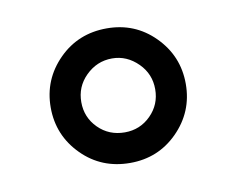

<svg xmlns="http://www.w3.org/2000/svg" viewBox="-43 -770 457 371"><g transform="rotate(-10 185.0 -585.0)"><path d="M186 -717Q130 -717 92 -679Q53 -640 53 -585Q53 -530 92 -491Q130 -453 186 -453Q241 -453 279 -491Q318 -530 318 -585Q318 -640 279 -679Q241 -717 186 -717ZM186 -658Q215 -658 237 -636Q258 -615 258 -585Q258 -555 237 -534Q216 -513 186 -513Q155 -513 134 -534Q113 -555 113 -585Q113 -615 134 -636Q156 -658 186 -658Z"/></g></svg>

Font: Unageo Variable
Style: Regular
Weight: 300
Designer: Richard Sepsi
Foundry: Richard Sepsi
Version: Version 2.200